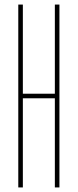

<svg xmlns="http://www.w3.org/2000/svg" viewBox="-20 -820 340 840"><path d="M60 0V-800H80V-410H220V-800H240V0H220V-390H80V0Z"/></svg>

Font: Big Shoulders Thin
Style: Regular
Weight: 100
Designer: Patric King
Foundry: XO Type Co
Version: Version 2.002